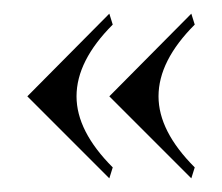

<svg xmlns="http://www.w3.org/2000/svg" viewBox="-20 -415 325 281"><path d="M260 -154 140 -274 260 -395 265 -379Q212 -326 212 -274Q212 -223 265 -170ZM145 -379Q92 -326 92 -274Q92 -223 145 -170L140 -154L20 -274L140 -395Z"/></svg>

Font: kawoszeh
Style: Medium
Weight: 500
Version: Version 000.030